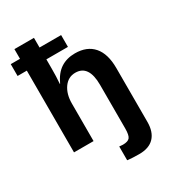

<svg xmlns="http://www.w3.org/2000/svg" viewBox="-219 -843 1050 1167"><g transform="rotate(-30 305.5 -259.0)"><path d="M548.8 62.5Q548.8 132.3 513.4 169.9Q478 207.5 408.7 207.5Q360.4 207.5 325.7 203.1V106.4L350.6 108.4Q386.7 108.4 399.4 92.5Q412.1 76.7 412.1 29.3V-276.4Q412.1 -415.5 317.9 -415.5Q268.1 -415.5 237.5 -372.8Q207 -330.1 207 -263.2V0H69.8V-573.7H4.9V-656.7H69.8V-724.6H207V-656.7H358.4V-573.7H207V-507.3Q207 -480.5 206.1 -454.6Q205.1 -428.7 203.1 -403.3H205.1Q232.9 -463.9 274.9 -491.2Q316.9 -518.6 375 -518.6Q459 -518.6 503.9 -466.8Q548.8 -415 548.8 -315.4Z"/></g></svg>

Font: Arimo
Style: Bold
Weight: 700
Designer: Steve Matteson
Foundry: Monotype Imaging Inc.
Version: Version 1.33